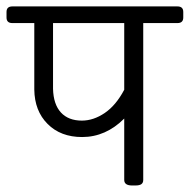

<svg xmlns="http://www.w3.org/2000/svg" viewBox="-45 -569 582 589"><path d="M499.4 -549.3Q517.2 -549.3 517.2 -532.3V-515.3Q517.2 -498.2 499.4 -498.2H394.4V-17Q394.4 -8.3 388.8 -4.2Q383.3 0 370.2 0H360.3Q336.1 0 336.1 -17V-205.3Q279.4 -148.6 206.9 -148.6Q141.1 -148.6 101.1 -188.7Q61 -228.7 60.2 -294.5V-498.2H-7.1Q-25 -498.2 -25 -515.3V-532.3Q-25 -549.3 -7.1 -549.3ZM336.1 -293.7V-498.2H117.7V-296.5Q118.9 -248.9 141.9 -223.9Q164.9 -199 206.1 -199Q241.8 -199 276.3 -222.4Q310.7 -245.7 336.1 -293.7Z"/></svg>

Font: Jaldi
Style: Regular
Weight: 400
Designer: Pablo Cosgaya and Nicolas Silva
Foundry: Omnibus-Type
Version: Version 1.001;PS 001.001;hotconv 1.0.70;makeotf.lib2.5.58329